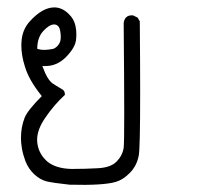

<svg xmlns="http://www.w3.org/2000/svg" viewBox="-20 -321 540 523"><path d="M316.9 -257.8Q318.4 -93.3 318.4 -12.5Q318.4 68.4 316.9 81.5Q313.5 103 297.6 119.1Q281.7 135.3 247.3 137.2Q212.9 139.2 174.8 139.2Q131.3 138.2 107.9 118.2L103.5 113.8Q84.5 94.7 81.5 66.9Q81.1 63.5 81.1 60.1Q81.1 31.7 103.5 -0.5Q127 -35.2 156.7 -62.5Q156.7 -63 156.7 -65.2Q156.7 -67.4 155.8 -70.3Q154.3 -74.7 150.4 -77.1Q142.1 -82 133.3 -87.4Q124.5 -92.8 122.6 -94.2Q108.4 -105.5 97.7 -135.3L95.2 -141.1Q103 -141.1 104 -141.1Q135.7 -141.1 159.9 -165.8Q184.1 -190.4 187 -211.4Q188 -220.2 188 -227.1Q188 -240.2 185.5 -251Q181.6 -269 167.5 -282.7Q149.4 -300.8 127.9 -300.8Q95.7 -300.8 61.5 -263.2Q40.5 -240.2 38.6 -208Q38.1 -203.6 38.1 -198.2Q38.1 -169.9 47.9 -139.6Q58.6 -103.5 91.3 -62.5L93.8 -59.1Q55.7 -21 47.4 -1Q37.1 24.9 37.1 55.2Q37.1 68.4 39.8 84Q42.5 99.6 49.3 118.2Q57.6 139.2 73.7 154.1Q89.8 168.9 107.2 173.1Q124.5 177.2 169.4 182.1Q262.2 184.6 295.9 174.3Q314.9 168.9 333.7 149.9Q352.5 130.9 357.9 103Q361.8 84.5 361.8 -70.8Q361.8 -149.4 360.8 -262.7L355 -272.9L343.3 -278.8Q341.3 -279.3 339.4 -279.3Q329.1 -279.3 323.2 -273.4Q317.9 -267.6 316.9 -257.8ZM125.5 -188Q110.8 -185.1 101.1 -185.1Q91.3 -185.1 85 -187L81.5 -188V-191.4Q82.5 -219.7 97.7 -236.3Q114.3 -254.4 127.4 -254.4Q133.8 -254.4 138.4 -249.8Q143.1 -245.1 144.5 -233.4Q145.5 -227.1 145.5 -221.2Q145.5 -210.4 142.6 -204.6Q139.6 -198.7 135.7 -194.8Q131.8 -190.9 125.5 -188Z"/></svg>

Font: Bakudai
Style: Light
Weight: 300
Version: Version 1.48